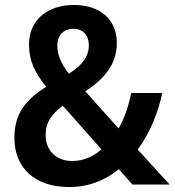

<svg xmlns="http://www.w3.org/2000/svg" viewBox="-20 -744 704 774"><path d="M278 -724C171 -724 97 -663 97 -565C97 -501 118 -454 166 -394C84 -342 38 -287 38 -189C38 -69 118 10 259 10C337 10 404 -17 459 -62L514 0H664L535 -141C587 -211 619 -296 634 -369H509C498 -316 482 -267 458 -226L324 -376C399 -425 451 -484 451 -570C451 -668 381 -724 278 -724ZM277 -628C310 -628 338 -606 338 -562C338 -516 312 -481 258 -447C228 -484 211 -522 211 -559C211 -608 242 -628 277 -628ZM233 -318 389 -142C355 -112 317 -95 270 -95C208 -95 164 -136 164 -199C164 -251 188 -284 233 -318Z"/></svg>

Font: Noto Sans Gujarati UI SemiCondensed SemiBold
Style: Regular
Weight: 600
Width: 4
Designer: Jelle Bosma - Monotype Design Team, Universal Thirst
Foundry: Monotype Imaging Inc.
Version: Version 2.106